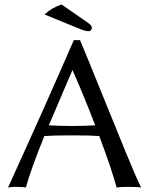

<svg xmlns="http://www.w3.org/2000/svg" viewBox="-20 -838 669 861"><path d="M256 -818 377 -734Q392 -723 392 -713Q392 -707 387.5 -702.5Q383 -698 377 -698Q362 -698 334 -710L180 -773Q211 -803 256 -818ZM407 -276Q361 -396 306 -522H304L199 -276Q252 -273 303 -273Q352 -273 407 -276ZM179 -228Q118 -78 96 3Q84 0 51 0Q28 0 16 3Q186 -370 311 -658H339Q373 -577 435.5 -422Q498 -267 544.5 -154Q591 -41 613 3Q596 0 553 0Q520 0 503 3Q479 -85 425 -228Q387 -231 308 -231Q219 -231 179 -228Z"/></svg>

Font: Libertinus Sans
Style: Regular
Weight: 400
Designer: Philipp H. Poll
Foundry: Khaled Hosny
Version: Version 6.1